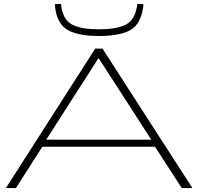

<svg xmlns="http://www.w3.org/2000/svg" viewBox="-20 -956 1007 976"><path d="M10 0 464 -709H501L958 0H904L768 -210H195L61 0ZM215 -246H749L481 -661ZM483 -773Q388 -773 333.5 -798.5Q279 -824 264 -896Q260 -914 259 -935L290 -936Q291 -929 292 -922Q293 -915 294 -909Q307 -849 352.5 -828Q398 -807 483 -807Q568 -807 614 -828Q660 -849 673 -908Q675 -915 676 -922Q677 -929 678 -936L709 -935Q709 -924 707 -914Q705 -904 703 -896Q687 -823 633 -798Q579 -773 483 -773Z"/></svg>

Font: Georama ExtraExtended ExtraLight
Style: Regular
Weight: 200
Width: 8
Designer: Jean-Baptiste Levee
Foundry: Production Type
Version: Version 1.000